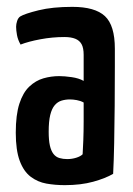

<svg xmlns="http://www.w3.org/2000/svg" viewBox="-20 -530 389 560"><path d="M169 10Q141 10 115.5 5.5Q90 1 69.5 -14.5Q49 -30 37.5 -61Q26 -92 26 -143Q26 -195 36.5 -227.5Q47 -260 65.5 -277.5Q84 -295 106.5 -301.5Q129 -308 153 -308Q168 -308 189 -305Q210 -302 224 -294Q224 -294 224 -307Q224 -320 224 -338Q224 -356 224 -370Q224 -390 218 -401Q212 -412 199.5 -417Q187 -422 168 -422Q133 -422 98 -415.5Q63 -409 40 -400Q32 -414 29.5 -428Q27 -442 27 -452Q27 -460 30 -469Q33 -478 39 -482Q52 -490 92.5 -500Q133 -510 191 -510Q257 -510 286 -483Q315 -456 315 -388V-337Q315 -280 314.5 -221.5Q314 -163 313 -112Q312 -61 310 -23Q288 -10 252 0Q216 10 169 10ZM176 -66Q190 -66 202.5 -70Q215 -74 221 -80Q222 -95 223 -121Q224 -147 224 -176.5Q224 -206 224 -231Q215 -236 204 -238Q193 -240 184 -240Q171 -240 159.5 -236.5Q148 -233 139.5 -223Q131 -213 126.5 -194.5Q122 -176 122 -146Q122 -121 125.5 -105.5Q129 -90 136 -81Q143 -72 153.5 -69Q164 -66 176 -66Z"/></svg>

Font: Yanone Kaffeesatz ExtraLight Medium
Style: Regular
Weight: 500
Version: Version 2.003